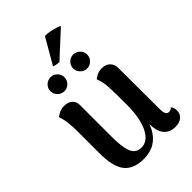

<svg xmlns="http://www.w3.org/2000/svg" viewBox="-263 -990 1105 1105"><g transform="rotate(-45 289.0 -438.0)"><path d="M427 -527Q455 -527 474.5 -509.5Q494 -492 494 -460L495 -127Q495 -99 501.5 -87Q508 -75 522 -75Q527 -75 535 -77.5Q543 -80 548 -88Q560 -69 560 -49Q560 -22 541 -5Q522 12 486 12Q442 12 417 -17.5Q392 -47 392 -107V-152L408 -178Q401 -118 378.5 -75Q356 -32 318.5 -9Q281 14 227 14Q147 14 108.5 -32.5Q70 -79 70 -190V-379Q70 -403 66.5 -437.5Q63 -472 52 -502Q64 -511 80 -519Q96 -527 120 -527Q149 -527 168 -511Q187 -495 187 -466V-208Q187 -152 194 -114.5Q201 -77 218 -59.5Q235 -42 266 -42Q289 -42 309 -56Q329 -70 345 -99Q361 -128 370 -172.5Q379 -217 379 -277Q379 -330 378.5 -365Q378 -400 376.5 -424Q375 -448 371 -466Q367 -484 360 -502Q367 -509 384.5 -518Q402 -527 427 -527ZM181 -585Q157 -585 140 -602Q123 -619 123 -642Q123 -666 140 -682.5Q157 -699 181 -699Q204 -699 220.5 -682Q237 -665 237 -642Q237 -619 220.5 -602Q204 -585 181 -585ZM365 -585Q342 -585 325 -602Q308 -619 308 -642Q308 -666 325 -682.5Q342 -699 364 -699Q388 -699 405 -682Q422 -665 422 -642Q422 -619 405 -602Q388 -585 365 -585ZM431 -865 278 -724Q268 -725 254 -727Q240 -729 235 -733L325 -889Q340 -891 362.5 -886.5Q385 -882 405 -876Q425 -870 431 -865Z"/></g></svg>

Font: Arima SemiBold
Style: Regular
Weight: 600
Designer: Joana Correia and Natanael Gama
Foundry: NDISCOVER
Version: Version 1.101;gftools[0.9.23]